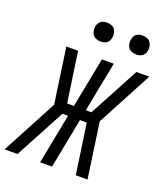

<svg xmlns="http://www.w3.org/2000/svg" viewBox="-196 -984 945 1092"><g transform="rotate(20 277.0 -438.5)"><path d="M39 0H-39L139 -335L91 -670H162L206 -367H247L306 -670H378L319 -367H353L515 -670H593L415 -335L463 0H392L348 -303H307L248 0H176L235 -303H201ZM479 -763Q465 -763 452 -768Q439 -773 431.5 -783.5Q424 -794 422 -808Q420 -822 423 -836Q425 -845 429.5 -853.5Q434 -862 442 -867.5Q450 -873 459.5 -875Q469 -877 478 -877Q492 -877 505 -872Q518 -867 525.5 -856.5Q533 -846 535.5 -832Q538 -818 535 -804Q533 -795 528 -786.5Q523 -778 515 -772.5Q507 -767 497.5 -765Q488 -763 479 -763ZM264 -763Q250 -763 237 -768Q224 -773 216.5 -783.5Q209 -794 206.5 -808Q204 -822 207 -836Q209 -845 214 -853.5Q219 -862 227 -867.5Q235 -873 244.5 -875Q254 -877 263 -877Q277 -877 290 -872Q303 -867 310.5 -856.5Q318 -846 320 -832Q322 -818 319 -804Q317 -795 312.5 -786.5Q308 -778 300 -772.5Q292 -767 282.5 -765Q273 -763 264 -763Z"/></g></svg>

Font: Lode Term
Style: Italic
Weight: 400
Italic angle: -11°
Monospace: yes
Designer: Belleve Invis
Foundry: Belleve Invis
Version: Version 29.2.0